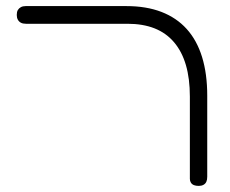

<svg xmlns="http://www.w3.org/2000/svg" viewBox="-20 -600 755 630"><path d="M632 10Q623 10 616.5 7.5Q610 5 606.5 -0.5Q603 -6 603 -13V-283Q603 -342 590 -386.5Q577 -431 551 -461.5Q525 -492 487 -507Q449 -522 398 -522H65Q55 -522 48.5 -525.5Q42 -529 38.5 -535.5Q35 -542 35 -551Q35 -561 38.5 -567Q42 -573 48.5 -576.5Q55 -580 64 -580H395Q460 -580 509.5 -561Q559 -542 592.5 -505Q626 -468 643 -413Q660 -358 660 -286V-20Q660 -10 657 -3.5Q654 3 647.5 6.5Q641 10 632 10Z"/></svg>

Font: Fredoka Expanded Light
Style: Regular
Weight: 300
Width: 7
Designer: Ben Nathan
Foundry: Milena B. Brandão, Ben Nathan
Version: Version 2.001